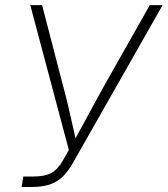

<svg xmlns="http://www.w3.org/2000/svg" viewBox="-20 -748 670 768"><path d="M66.4 0 73.2 -42H114.3Q159.2 -42 185.1 -55.9Q210.9 -69.8 232.4 -107.4L255.4 -147.9L101.1 -727.5H148.4L229.5 -415Q241.2 -372.6 250.5 -333.5Q259.8 -294.4 268.3 -255.9Q276.9 -217.3 285.6 -178.2H272.9Q294.4 -217.3 315.2 -255.6Q335.9 -293.9 357.4 -333.3Q378.9 -372.6 402.3 -415L579.1 -727.5H630.4L272.5 -97.7Q253.9 -64.5 232.4 -43Q210.9 -21.5 180.9 -10.7Q150.9 0 106.4 0Z"/></svg>

Font: Inter 18pt ExtraLight
Style: Italic
Weight: 250
Italic angle: -9.3988°
Designer: Rasmus Andersson
Foundry: rsms
Version: Version 4.001;git-66647c0bb